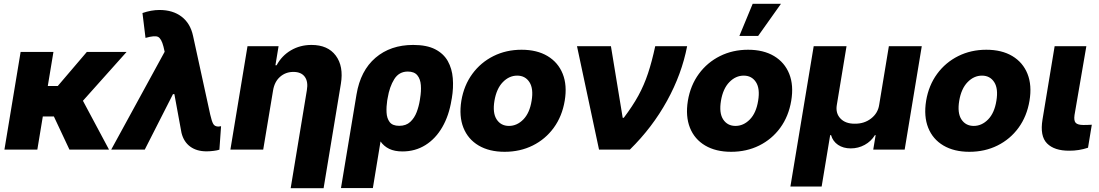

<svg xmlns="http://www.w3.org/2000/svg" viewBox="-20 -790 5803 1014"><path d="M262.2 -515.6 232.4 -335.9H285.2L438.5 -515.6H648.4L418 -257.8L555.7 0H346.7L264.6 -174.8H206.1L177.2 0H3.4L88.9 -515.6Z M1070.8 9.3Q1018.6 9.3 984.4 -15.9Q950.2 -41 938.5 -88.4L900.9 -293H893.6L744.6 0H567.4L849.6 -516.6L843.3 -543.9Q832.5 -585.9 815.2 -595Q797.9 -604 748.5 -589.8L732.4 -721.2Q778.8 -737.3 822.3 -737.3Q893.1 -737.3 939.2 -701.9Q985.4 -666.5 999.5 -600.6L1090.3 -184.6Q1098.6 -147.9 1106.7 -134.8Q1114.7 -121.6 1133.8 -121.6Q1141.6 -122.1 1147.5 -123.5L1138.7 0.5Q1127.9 4.4 1107.9 6.8Q1087.9 9.3 1070.8 9.3Z M1421.9 -311 1370.1 0H1196.8L1287.1 -545.9H1451.2L1434.6 -445.3H1440.9Q1467.8 -495.6 1516.4 -524.2Q1564.9 -552.7 1625 -552.7Q1711.4 -552.7 1753.4 -496.3Q1795.4 -439.9 1780.3 -347.7L1689 204.1H1515.1L1600.6 -313.5Q1608.4 -358.9 1589.6 -384.5Q1570.8 -410.2 1529.3 -410.2Q1488.3 -410.2 1458.7 -384Q1429.2 -357.9 1421.9 -311Z M1780.8 203.1 1862.8 -291Q1883.8 -417 1963.1 -484.9Q2042.5 -552.7 2162.1 -552.7Q2233.9 -552.7 2278.3 -529.8Q2322.8 -506.8 2345 -467.3Q2367.2 -427.7 2371.3 -377Q2375.5 -326.2 2366.2 -271L2364.3 -261.2Q2351.1 -179.2 2315.7 -118.2Q2280.3 -57.1 2226.6 -23.7Q2172.9 9.8 2105.5 9.8Q2064 9.8 2035.6 -3.9Q2007.3 -17.6 1989.7 -43L1949.2 203.1ZM2024.9 -258.8Q2020 -226.6 2021.5 -196Q2022.9 -165.5 2037.8 -145.5Q2052.7 -125.5 2088.4 -125.5Q2124.5 -125.5 2146.7 -146.2Q2168.9 -167 2180.7 -198.2Q2192.4 -229.5 2197.3 -261.2L2198.7 -271Q2205.1 -308.1 2202.6 -340.3Q2200.2 -372.6 2184.1 -392.3Q2168 -412.1 2133.8 -412.1Q2087.4 -412.1 2062.3 -372.1Q2037.1 -332 2027.3 -272Z M2645 11.7Q2564 11.7 2507.8 -21.5Q2451.7 -54.7 2427.5 -115.2Q2403.3 -175.8 2416.5 -257.8Q2430.2 -339.4 2474.6 -399.9Q2519 -460.4 2586.2 -493.9Q2653.3 -527.3 2734.4 -527.3Q2815.9 -527.3 2871.8 -493.9Q2927.7 -460.4 2951.9 -399.9Q2976.1 -339.4 2962.4 -257.8Q2948.7 -175.8 2904.5 -115.2Q2860.4 -54.7 2793.5 -21.5Q2726.6 11.7 2645 11.7ZM2668 -125Q2710.4 -125 2743.9 -159.2Q2777.3 -193.4 2787.6 -257.8Q2798.3 -321.8 2776.1 -356.2Q2753.9 -390.6 2711.4 -390.6Q2668.9 -390.6 2635.5 -356.2Q2602.1 -321.8 2591.3 -257.8Q2580.6 -193.4 2603 -159.2Q2625.5 -125 2668 -125Z M3143.6 0 3027.3 -545.9H3206.5L3268.6 -168H3274.4Q3321.3 -230 3351.6 -285.4Q3381.8 -340.8 3402.3 -402.6Q3422.9 -464.4 3440.4 -545.9H3608.9Q3580.6 -398.9 3502.9 -257.8Q3425.3 -116.7 3306.6 0Z M3841.3 11.7Q3760.3 11.7 3704.1 -21.5Q3647.9 -54.7 3623.8 -115.2Q3599.6 -175.8 3612.8 -257.8Q3626.5 -339.4 3670.9 -399.9Q3715.3 -460.4 3782.5 -493.9Q3849.6 -527.3 3930.7 -527.3Q4012.2 -527.3 4068.1 -493.9Q4124 -460.4 4148.2 -399.9Q4172.4 -339.4 4158.7 -257.8Q4145 -175.8 4100.8 -115.2Q4056.6 -54.7 3989.7 -21.5Q3922.9 11.7 3841.3 11.7ZM3864.3 -125Q3906.7 -125 3940.2 -159.2Q3973.6 -193.4 3983.9 -257.8Q3994.6 -321.8 3972.4 -356.2Q3950.2 -390.6 3907.7 -390.6Q3865.2 -390.6 3831.8 -356.2Q3798.3 -321.8 3787.6 -257.8Q3776.9 -193.4 3799.3 -159.2Q3821.8 -125 3864.3 -125ZM3884.8 -600.1 3955.1 -770H4104.5L3983.9 -600.1Z M4154.3 195.3 4277.3 -545.9H4450.7L4399.4 -235.4Q4392.1 -191.9 4418.7 -164.1Q4445.3 -136.2 4494.6 -136.7Q4544.4 -136.2 4580.3 -164.1Q4616.2 -191.9 4623 -235.4L4674.3 -545.9H4848.1L4757.8 0H4591.8L4604.5 -76.2H4600.6Q4580.6 -43.5 4546.6 -24.9Q4512.7 -6.3 4473.1 -6.3Q4433.6 -6.3 4406 -24.9Q4378.4 -43.5 4369.1 -76.2H4364.3L4319.3 195.3Z M5099.6 11.7Q5018.6 11.7 4962.4 -21.5Q4906.2 -54.7 4882.1 -115.2Q4857.9 -175.8 4871.1 -257.8Q4884.8 -339.4 4929.2 -399.9Q4973.6 -460.4 5040.8 -493.9Q5107.9 -527.3 5189 -527.3Q5270.5 -527.3 5326.4 -493.9Q5382.3 -460.4 5406.5 -399.9Q5430.7 -339.4 5417 -257.8Q5403.3 -175.8 5359.1 -115.2Q5314.9 -54.7 5248 -21.5Q5181.2 11.7 5099.6 11.7ZM5122.6 -125Q5165 -125 5198.5 -159.2Q5231.9 -193.4 5242.2 -257.8Q5252.9 -321.8 5230.7 -356.2Q5208.5 -390.6 5166 -390.6Q5123.5 -390.6 5090.1 -356.2Q5056.6 -321.8 5045.9 -257.8Q5035.2 -193.4 5057.6 -159.2Q5080.1 -125 5122.6 -125Z M5549.8 -545.9H5717.3L5654.8 -182.6Q5650.4 -151.9 5661.4 -140.9Q5672.4 -129.9 5702.1 -129.9Q5717.3 -129.9 5727.1 -130.4Q5736.8 -130.9 5746.1 -131.3L5726.1 -9.8Q5677.7 6.3 5627 5.9Q5548.3 6.3 5509.8 -32.5Q5471.2 -71.3 5485.8 -159.2Z"/></svg>

Font: Inter Display Extra Bold
Style: Italic
Weight: 800
Italic angle: -9.39999°
Designer: Rasmus Andersson
Foundry: rsms
Version: Version 4.000;git-4fc901f